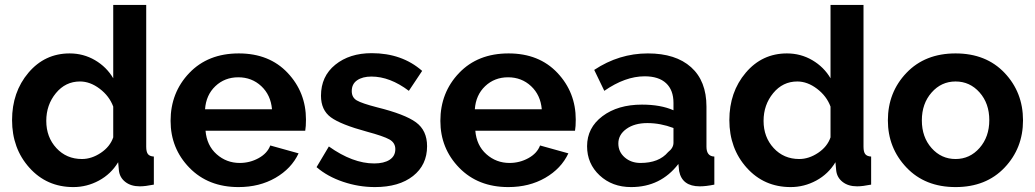

<svg xmlns="http://www.w3.org/2000/svg" viewBox="-20 -750 4205 780"><path d="M278 10Q170 10 99.5 -68.5Q29 -147 29 -262Q29 -376 95.5 -454.5Q162 -533 263 -533Q319 -533 366 -505.5Q413 -478 440 -432V-730H574V-154Q574 -133 581 -124Q588 -115 605 -114V0Q570 7 548 7Q512 7 489 -11Q466 -29 463 -58L460 -91Q431 -43 382 -16.5Q333 10 278 10ZM313 -104Q352 -104 389.5 -129Q427 -154 440 -192V-317Q424 -360 385 -389.5Q346 -419 305 -419Q246 -419 207 -371.5Q168 -324 168 -259Q168 -193 209 -148.5Q250 -104 313 -104Z M949 10Q826 10 749.5 -68.5Q673 -147 673 -259Q673 -374 749 -453.5Q825 -533 950 -533Q1074 -533 1148.5 -454Q1223 -375 1223 -264Q1223 -236 1220 -219H815Q820 -159 860 -123.5Q900 -88 954 -88Q995 -88 1030.5 -107.5Q1066 -127 1078 -159L1193 -127Q1164 -65 1099 -27.5Q1034 10 949 10ZM813 -306H1085Q1080 -364 1041.5 -400Q1003 -436 948 -436Q893 -436 855 -400Q817 -364 813 -306Z M1503 10Q1437 10 1373.5 -11.5Q1310 -33 1266 -71L1316 -155Q1413 -86 1500 -86Q1540 -86 1563 -101Q1586 -116 1586 -144Q1586 -170 1562 -183.5Q1538 -197 1471 -215Q1364 -244 1324 -273.5Q1284 -303 1284 -361Q1284 -440 1342 -487Q1400 -534 1490 -534Q1613 -534 1695 -462L1641 -381Q1564 -439 1489 -439Q1453 -439 1431 -424Q1409 -409 1409 -380Q1409 -354 1429.5 -342Q1450 -330 1512 -314Q1625 -286 1670 -253Q1715 -220 1715 -156Q1715 -80 1658 -35Q1601 10 1503 10Z M2045 10Q1922 10 1845.5 -68.5Q1769 -147 1769 -259Q1769 -374 1845 -453.5Q1921 -533 2046 -533Q2170 -533 2244.5 -454Q2319 -375 2319 -264Q2319 -236 2316 -219H1911Q1916 -159 1956 -123.5Q1996 -88 2050 -88Q2091 -88 2126.5 -107.5Q2162 -127 2174 -159L2289 -127Q2260 -65 2195 -27.5Q2130 10 2045 10ZM1909 -306H2181Q2176 -364 2137.5 -400Q2099 -436 2044 -436Q1989 -436 1951 -400Q1913 -364 1909 -306Z M2544 10Q2467 10 2416 -37.5Q2365 -85 2365 -156Q2365 -231 2427.5 -278Q2490 -325 2588 -325Q2664 -325 2716 -302V-332Q2716 -384 2686 -412Q2656 -440 2599 -440Q2520 -440 2435 -381L2394 -466Q2495 -533 2612 -533Q2725 -533 2787.5 -477Q2850 -421 2850 -317V-154Q2850 -115 2882 -114V0Q2848 7 2823 7Q2751 7 2739 -55L2736 -84Q2664 10 2544 10ZM2582 -88Q2657 -88 2694 -132Q2716 -149 2716 -170V-230Q2663 -250 2610 -250Q2558 -250 2525 -226.5Q2492 -203 2492 -167Q2492 -133 2518 -110.5Q2544 -88 2582 -88Z M3192 10Q3084 10 3013.5 -68.5Q2943 -147 2943 -262Q2943 -376 3009.5 -454.5Q3076 -533 3177 -533Q3233 -533 3280 -505.5Q3327 -478 3354 -432V-730H3488V-154Q3488 -133 3495 -124Q3502 -115 3519 -114V0Q3484 7 3462 7Q3426 7 3403 -11Q3380 -29 3377 -58L3374 -91Q3345 -43 3296 -16.5Q3247 10 3192 10ZM3227 -104Q3266 -104 3303.5 -129Q3341 -154 3354 -192V-317Q3338 -360 3299 -389.5Q3260 -419 3219 -419Q3160 -419 3121 -371.5Q3082 -324 3082 -259Q3082 -193 3123 -148.5Q3164 -104 3227 -104Z M3587 -261Q3587 -375 3662.5 -454Q3738 -533 3862 -533Q3986 -533 4061 -454Q4136 -375 4136 -261Q4136 -148 4061 -69Q3986 10 3862 10Q3738 10 3662.5 -69.5Q3587 -149 3587 -261ZM3764.5 -374Q3725 -329 3725 -261Q3725 -193 3764.5 -148.5Q3804 -104 3862 -104Q3920 -104 3959.5 -149Q3999 -194 3999 -262Q3999 -330 3959.5 -374.5Q3920 -419 3862 -419Q3804 -419 3764.5 -374Z"/></svg>

Font: Raleway
Style: Bold
Weight: 700
Designer: Matt McInerney, Pablo Impallari, Rodrigo Fuenzalida
Foundry: Matt McInerney, Pablo Impallari, Rodrigo Fuenzalida
Version: Version 3.000